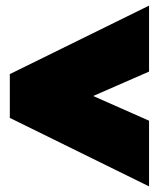

<svg xmlns="http://www.w3.org/2000/svg" viewBox="-20 -669 566 684"><path d="M15 -249V-405L511 -649V-414L312 -327L511 -239V-5Z"/></svg>

Font: Prompt Black
Style: Regular
Weight: 900
Designer: Katatrad Team
Foundry: CadsonDemak
Version: Version 1.000